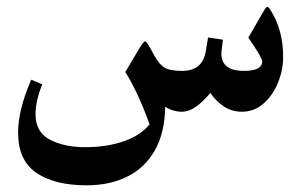

<svg xmlns="http://www.w3.org/2000/svg" viewBox="-20 -334 896 574"><path d="M703 0Q740.4 0 768.1 -24.6Q795.7 -49.1 811.1 -86.9Q826.5 -124.7 826.5 -163.9Q826.5 -203.5 817.4 -237.8Q808.2 -272.1 790.6 -301.1Q784.7 -311 780.9 -313.2Q777 -315.4 770.8 -305.1L722.4 -221.5Q742.9 -191.8 753.4 -174Q763.8 -156.2 763.8 -150Q763.8 -136.4 750.3 -129.3Q736.7 -122.1 709.6 -122.1Q635.5 -122.1 642.5 -183.4L646.5 -215.3L602.1 -221.9L595.2 -180.8Q585.6 -122.1 524.4 -122.1Q488.1 -122.1 472.3 -131.5Q456.5 -140.8 442.2 -166.5Q427.6 -193.6 422.4 -201.7Q415.8 -213.1 411.3 -209.4Q406.7 -205.7 399.7 -194.4L354.6 -118.8Q375.9 -84.3 394 -44.4Q412.2 -4.4 427.2 37.8Q400.1 71.1 349.3 88.6Q298.5 106 235.4 106Q171.6 106 128.9 83.4Q86.2 60.9 86.2 7Q86.2 -31.5 106.3 -81.8L73.3 -95.7Q34.1 -5.5 34.1 62.3Q34.1 145.6 88.9 182.8Q143.7 220 238.7 220Q308 220 360.5 194Q412.9 168 442.8 115.7Q472.7 63.4 473.8 -14.7Q485.9 -7.3 498.2 -3.7Q510.5 0 522.6 0Q545.3 0 566.6 -15.4Q587.8 -30.8 608.7 -56.1Q625.6 -31.5 649.2 -15.8Q672.9 0 703 0Z"/></svg>

Font: Parastoo
Style: Regular
Weight: 400
Foundry: Saber Rastikerdar (saber.rastikerdar@gmail.com)
Version: Version 3.000